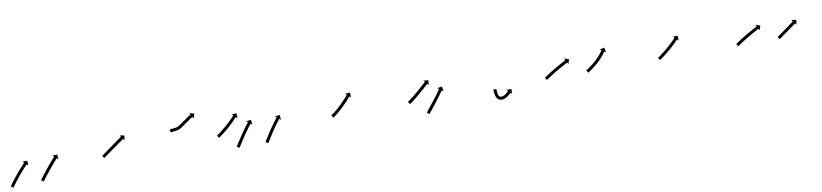

<svg xmlns="http://www.w3.org/2000/svg" viewBox="-25 -767 5451 1274"><g transform="rotate(-10 2700.5 -130.0)"><path d="M-16.4 -1.3C-16.8 -0.7 -17.1 -0.1 -17.5 0.4L-0.8 11.5C-0.5 10.9 -0.1 10.3 0.3 9.8L0.3 9.8L0.3 9.8C1.3 8.2 2.4 6.7 3.4 5.1C3.4 5.1 3.4 5.1 3.4 5.1C3.4 5.1 3.4 5.1 3.4 5.1C5.1 2.7 6.8 0.3 8.5 -2.1C8.5 -2.1 8.5 -2 8.5 -2C8.4 -2 8.4 -2 8.4 -2C10.6 -5.1 12.9 -8.2 15.1 -11.2L15.1 -11.2L15.1 -11.2C17.8 -14.8 20.4 -18.4 23.1 -22L23.1 -22L23.1 -21.9C26.1 -25.9 29.2 -29.9 32.3 -33.8L32.2 -33.8L32.2 -33.8C35.5 -38 38.8 -42.2 42.2 -46.4L42.2 -46.4L42.2 -46.4C45.6 -50.7 49.1 -54.9 52.6 -59.2L52.6 -59.2L52.6 -59.2C56.1 -63.4 59.7 -67.7 63.2 -71.9L63.2 -71.8L63.2 -71.8C66.7 -75.9 70.2 -80 73.7 -84L73.7 -84L73.6 -84C76.9 -87.7 80.3 -91.5 83.6 -95.2L83.6 -95.2L83.6 -95.2C86.6 -98.5 89.6 -101.8 92.6 -105.1L92.6 -105.1L92.6 -105.1C95.2 -107.9 97.7 -110.6 100.3 -113.4L100.3 -113.4L100.3 -113.4C102.3 -115.5 104.3 -117.6 106.3 -119.7L106.3 -119.7L106.3 -119.7C107.6 -121.1 108.9 -122.4 110.2 -123.8L110.2 -123.8L110.2 -123.8C110.7 -124.3 111.2 -124.7 111.6 -125.2L121.1 -116L120.6 -148.8L87.8 -148.3L97.3 -139.2C96.8 -138.7 96.3 -138.2 95.9 -137.7L95.9 -137.7L95.9 -137.7C94.5 -136.3 93.2 -135 91.9 -133.6L91.9 -133.6L91.9 -133.6C89.8 -131.4 87.8 -129.3 85.8 -127.1L85.7 -127.1L85.7 -127.1C83.1 -124.3 80.5 -121.5 77.9 -118.7L77.9 -118.6L77.9 -118.6C74.8 -115.3 71.7 -111.9 68.7 -108.6L68.7 -108.5L68.7 -108.5C65.3 -104.7 62 -101 58.6 -97.1L58.6 -97.1L58.6 -97.1C55 -93 51.5 -88.9 48 -84.8L48 -84.8L48 -84.8C44.4 -80.5 40.8 -76.2 37.2 -71.9L37.2 -71.9L37.2 -71.9C33.6 -67.6 30.1 -63.3 26.6 -58.9L26.6 -58.9L26.6 -58.9C23.2 -54.6 19.8 -50.4 16.5 -46.1L16.5 -46.1L16.5 -46.1C13.4 -42.1 10.3 -38.1 7.2 -34.1L7.2 -34L7.2 -34C4.4 -30.4 1.7 -26.7 -1 -23.1L-1 -23.1L-1 -23C-3.3 -19.9 -5.6 -16.8 -7.8 -13.7C-7.8 -13.7 -7.8 -13.6 -7.8 -13.6C-7.8 -13.6 -7.9 -13.6 -7.9 -13.6C-9.6 -11.2 -11.3 -8.7 -13 -6.2C-13 -6.2 -13 -6.2 -13 -6.2C-13 -6.2 -13.1 -6.2 -13.1 -6.2C-14.2 -4.6 -15.3 -3 -16.4 -1.3L-16.4 -1.3ZM188.4 -7.2C188 -6.7 187.6 -6.1 187.2 -5.6L203.2 6.4C203.6 5.9 204 5.3 204.4 4.8C205.5 3.3 206.6 1.8 207.8 0.3C209.5 -2 211.3 -4.3 213 -6.7L213 -6.7L213 -6.6C215.3 -9.7 217.6 -12.7 219.9 -15.7L219.9 -15.7L219.9 -15.7C222.6 -19.2 225.3 -22.8 228.1 -26.3L228.1 -26.3L228 -26.3C231.1 -30.2 234.2 -34.2 237.2 -38.1L237.2 -38.1L237.2 -38.1C240.5 -42.3 243.8 -46.5 247.2 -50.7L247.2 -50.7L247.1 -50.6C250.6 -55 254 -59.3 257.5 -63.6L257.5 -63.5L257.5 -63.5C260.9 -67.8 264.4 -72.1 267.9 -76.4L267.9 -76.3L267.9 -76.3C271.3 -80.4 274.7 -84.6 278.2 -88.7L278.1 -88.6L278.1 -88.6C281.4 -92.5 284.6 -96.3 287.8 -100.1L287.8 -100.1L287.8 -100C290.7 -103.4 293.6 -106.8 296.6 -110.2L296.6 -110.2L296.6 -110.2C299.1 -113 301.6 -115.9 304.1 -118.7L304.1 -118.7L304 -118.7C306 -120.9 307.9 -123.1 309.9 -125.2L309.9 -125.2L309.9 -125.2C311.1 -126.6 312.4 -128 313.6 -129.4L313.6 -129.4L313.6 -129.4C314.1 -129.9 314.5 -130.4 315 -130.9L324.7 -122L323.2 -154.8L290.4 -153.2L300.2 -144.3C299.7 -143.8 299.3 -143.3 298.8 -142.8L298.8 -142.8L298.8 -142.8C297.5 -141.4 296.3 -140 295 -138.6L295 -138.6L295 -138.6C293 -136.4 291.1 -134.2 289.1 -132L289.1 -132L289.1 -132C286.5 -129.1 284 -126.2 281.5 -123.4L281.5 -123.3L281.5 -123.3C278.5 -119.9 275.6 -116.5 272.6 -113.1L272.6 -113.1L272.6 -113C269.3 -109.2 266.1 -105.4 262.8 -101.5L262.8 -101.5L262.8 -101.5C259.4 -97.4 255.9 -93.2 252.5 -89.1L252.5 -89.1L252.5 -89C248.9 -84.7 245.4 -80.4 241.9 -76.1L241.9 -76.1L241.9 -76.1C238.4 -71.8 235 -67.5 231.5 -63.1L231.5 -63.1L231.5 -63.1C228.1 -58.9 224.8 -54.7 221.5 -50.4L221.5 -50.4L221.5 -50.4C218.4 -46.5 215.3 -42.5 212.2 -38.5L212.2 -38.5L212.2 -38.5C209.5 -35 206.7 -31.4 204 -27.8L204 -27.8L204 -27.8C201.7 -24.8 199.4 -21.8 197.1 -18.7L197.1 -18.7L197.1 -18.7C195.3 -16.4 193.6 -14.1 191.8 -11.7C190.7 -10.2 189.5 -8.7 188.4 -7.2Z M616.6 -95.4C616.1 -95 615.6 -94.6 615 -94.3L626.4 -77.8C627 -78.2 627.5 -78.6 628 -78.9L628.1 -79L628.1 -79C629.6 -80 631.1 -81.1 632.6 -82.2L632.6 -82.2L632.7 -82.2C635 -83.9 637.4 -85.5 639.7 -87.2L639.8 -87.2L639.8 -87.2C642.8 -89.4 645.9 -91.6 649 -93.8C652.6 -96.5 656.2 -99.1 659.8 -101.7C663.8 -104.6 667.9 -107.5 671.9 -110.4C676.2 -113.6 680.6 -116.7 684.9 -119.8C689.3 -123 693.8 -126.3 698.3 -129.5C702.7 -132.7 707.2 -135.9 711.7 -139.1C716 -142.2 720.3 -145.3 724.7 -148.4C728.7 -151.3 732.8 -154.2 736.9 -157.1C740.5 -159.7 744.2 -162.2 747.8 -164.8C750.9 -167 754 -169.2 757.1 -171.3C759.5 -173 761.8 -174.7 764.2 -176.3C765.8 -177.4 767.3 -178.5 768.8 -179.5C769.4 -179.9 769.9 -180.3 770.5 -180.7L778 -169.9L783.8 -202.1L751.6 -207.9L759.1 -197.1C758.5 -196.7 758 -196.4 757.4 -196C755.9 -194.9 754.3 -193.8 752.8 -192.7C750.4 -191.1 748 -189.4 745.6 -187.7C742.5 -185.5 739.4 -183.4 736.3 -181.2C732.6 -178.6 729 -176 725.3 -173.4C721.2 -170.5 717.1 -167.6 713.1 -164.7C708.7 -161.6 704.4 -158.5 700 -155.4C695.5 -152.1 691.1 -148.9 686.6 -145.7C682.1 -142.5 677.6 -139.3 673.2 -136C668.8 -132.9 664.5 -129.8 660.2 -126.6C656.2 -123.7 652.1 -120.8 648.1 -117.9C644.5 -115.3 640.9 -112.7 637.3 -110.1C634.2 -107.9 631.2 -105.7 628.1 -103.5L628.1 -103.5L628.1 -103.5C625.8 -101.8 623.4 -100.2 621.1 -98.5L621.1 -98.5L621.1 -98.5C619.6 -97.5 618.1 -96.4 616.6 -95.4L616.6 -95.4Z M1091.7 -172C1094.2 -170.8 1094.9 -168.7 1096.2 -166.3L1113.8 -175.7C1110.5 -182 1107.2 -186.7 1100.5 -190C1095.9 -192.2 1092.2 -187.5 1091 -182.2C1089.7 -176.9 1090.9 -171 1096.1 -171C1097.7 -171 1099.3 -171 1101 -171C1101 -171 1101 -171 1101 -171C1101.1 -171 1101.1 -171 1101.1 -171C1103.9 -171.1 1106.8 -171.2 1109.6 -171.4C1109.6 -171.4 1109.7 -171.4 1109.7 -171.4C1109.7 -171.4 1109.8 -171.4 1109.8 -171.4C1113.5 -171.6 1117.2 -172 1120.8 -172.4C1120.8 -172.4 1120.9 -172.4 1120.9 -172.4C1121 -172.4 1121 -172.4 1121 -172.4C1125.3 -172.9 1129.6 -173.6 1133.9 -174.4C1133.9 -174.4 1134 -174.4 1134.1 -174.5C1134.2 -174.5 1134.3 -174.5 1134.3 -174.5C1138.9 -175.6 1143.4 -176.8 1147.9 -178.4C1147.9 -178.4 1148.1 -178.5 1148.3 -178.5C1148.5 -178.6 1148.7 -178.7 1148.7 -178.7C1153.3 -180.7 1157.8 -183.2 1162.1 -185.8C1162.1 -185.8 1162.2 -185.8 1162.2 -185.9C1162.3 -185.9 1162.4 -185.9 1162.4 -185.9C1166.9 -188.8 1171.5 -191.8 1176 -194.9C1176 -194.9 1176 -194.9 1176 -194.9C1176 -194.9 1176 -194.9 1176 -194.9C1180.5 -198 1185 -201.2 1189.5 -204.4C1193.8 -207.5 1198.2 -210.5 1202.6 -213.6C1202.6 -213.6 1202.6 -213.6 1202.6 -213.6C1202.6 -213.6 1202.6 -213.6 1202.6 -213.6C1206.7 -216.4 1210.9 -219.2 1215 -222C1215 -222 1215 -222 1215 -221.9C1215 -221.9 1215 -221.9 1215 -221.9C1218.8 -224.4 1222.3 -227.2 1225.9 -229.9C1225.9 -229.9 1225.8 -229.8 1225.8 -229.8C1225.7 -229.7 1225.7 -229.7 1225.7 -229.7C1228.8 -232 1232 -234.1 1235.3 -236.2C1235.3 -236.2 1235.2 -236.2 1235.2 -236.2C1235.2 -236.2 1235.1 -236.1 1235.1 -236.1C1237.7 -237.7 1240.2 -239.2 1242.8 -240.7C1242.8 -240.7 1242.8 -240.7 1242.8 -240.7C1242.7 -240.6 1242.7 -240.6 1242.7 -240.6C1244.4 -241.5 1246.1 -242.5 1247.8 -243.3C1247.8 -243.3 1247.8 -243.3 1247.8 -243.3C1247.7 -243.3 1247.7 -243.3 1247.7 -243.3C1248.3 -243.6 1249 -243.9 1249.6 -244.2L1255.4 -232.4L1265.9 -263.5L1234.9 -274L1240.7 -262.1C1240.1 -261.8 1239.4 -261.5 1238.8 -261.2C1238.8 -261.2 1238.7 -261.2 1238.7 -261.1C1238.7 -261.1 1238.7 -261.1 1238.7 -261.1C1236.8 -260.2 1235 -259.2 1233.1 -258.2C1233.1 -258.2 1233.1 -258.2 1233.1 -258.1C1233 -258.1 1233 -258.1 1233 -258.1C1230.2 -256.5 1227.4 -254.9 1224.6 -253.2C1224.6 -253.2 1224.6 -253.1 1224.6 -253.1C1224.5 -253.1 1224.5 -253.1 1224.5 -253.1C1220.9 -250.8 1217.5 -248.4 1214.1 -246C1214.1 -246 1214 -246 1214 -245.9C1213.9 -245.9 1213.9 -245.8 1213.9 -245.8C1210.6 -243.4 1207.5 -240.9 1204.1 -238.7C1204.1 -238.7 1204 -238.7 1204 -238.7C1204 -238.6 1204 -238.6 1204 -238.6C1199.7 -235.8 1195.5 -232.9 1191.3 -230C1191.3 -230 1191.2 -230 1191.2 -230C1191.2 -230 1191.2 -230 1191.2 -230C1186.8 -226.9 1182.3 -223.8 1177.9 -220.7C1173.5 -217.6 1169.1 -214.4 1164.6 -211.3C1164.6 -211.3 1164.6 -211.3 1164.6 -211.4C1164.7 -211.4 1164.7 -211.4 1164.7 -211.4C1160.4 -208.5 1156.1 -205.6 1151.7 -202.9C1151.7 -202.9 1151.8 -202.9 1151.8 -202.9C1151.9 -203 1151.9 -203 1151.9 -203C1148.3 -200.8 1144.5 -198.7 1140.6 -197C1140.6 -197 1140.8 -197.1 1141 -197.1C1141.2 -197.2 1141.4 -197.3 1141.4 -197.3C1137.6 -196 1133.7 -194.9 1129.8 -194C1129.8 -194 1129.9 -194 1130 -194C1130.1 -194.1 1130.2 -194.1 1130.2 -194.1C1126.3 -193.4 1122.4 -192.7 1118.5 -192.2C1118.5 -192.2 1118.6 -192.2 1118.6 -192.2C1118.7 -192.2 1118.7 -192.3 1118.7 -192.3C1115.3 -191.9 1111.9 -191.6 1108.4 -191.3C1108.4 -191.3 1108.5 -191.4 1108.5 -191.4C1108.5 -191.4 1108.6 -191.4 1108.6 -191.4C1105.9 -191.2 1103.2 -191.1 1100.5 -191C1100.5 -191 1100.6 -191 1100.6 -191C1100.6 -191 1100.6 -191 1100.6 -191C1099.1 -191 1097.6 -191 1096.1 -191C1091 -191 1087.5 -187.4 1086.6 -183.2C1085.6 -179 1087.1 -174.3 1091.7 -172Z M1390.6 -95.3C1390.1 -95 1389.5 -94.6 1389 -94.2L1400.4 -77.8C1401 -78.2 1401.5 -78.6 1402.1 -79L1402.1 -79L1402.1 -79C1403.6 -80 1405.1 -81.1 1406.6 -82.2L1406.6 -82.2L1406.7 -82.2C1409 -83.9 1411.4 -85.6 1413.7 -87.3L1413.7 -87.3L1413.7 -87.3C1416.8 -89.5 1419.8 -91.7 1422.8 -94C1422.8 -94 1422.8 -94 1422.8 -94C1422.8 -94 1422.9 -94 1422.9 -94C1426.4 -96.7 1429.9 -99.3 1433.5 -102.1C1433.5 -102.1 1433.5 -102.1 1433.5 -102.1C1433.5 -102.1 1433.5 -102.1 1433.5 -102.1C1437.4 -105.1 1441.3 -108.2 1445.2 -111.3C1445.2 -111.3 1445.2 -111.3 1445.2 -111.3C1445.2 -111.3 1445.2 -111.3 1445.2 -111.3C1449.4 -114.7 1453.4 -118 1457.5 -121.4C1457.5 -121.4 1457.5 -121.4 1457.5 -121.5C1457.6 -121.5 1457.6 -121.5 1457.6 -121.5C1461.7 -125 1465.9 -128.6 1470 -132.2C1470 -132.2 1470 -132.2 1470.1 -132.2C1470.1 -132.2 1470.1 -132.2 1470.1 -132.2C1474.2 -135.8 1478.3 -139.5 1482.3 -143.2C1482.3 -143.2 1482.3 -143.2 1482.3 -143.2C1482.3 -143.2 1482.4 -143.2 1482.4 -143.2C1486.2 -146.8 1490.1 -150.4 1494 -154.1C1494 -154.1 1494 -154.1 1494 -154.1C1494 -154.1 1494 -154.1 1494 -154.1C1497.6 -157.6 1501.1 -161 1504.7 -164.5C1504.7 -164.5 1504.7 -164.5 1504.7 -164.5C1504.7 -164.5 1504.7 -164.6 1504.7 -164.6C1507.8 -167.7 1511 -170.9 1514.1 -174L1514.1 -174L1514.1 -174.1C1516.7 -176.7 1519.3 -179.5 1521.9 -182.2L1522 -182.2L1522 -182.2C1524 -184.3 1526 -186.4 1527.9 -188.5L1527.9 -188.5L1528 -188.5C1529.2 -189.9 1530.5 -191.2 1531.8 -192.6C1532.2 -193.1 1532.7 -193.6 1533.1 -194.1L1542.8 -185.1L1541.6 -217.8L1508.9 -216.7L1518.5 -207.7C1518.1 -207.2 1517.6 -206.7 1517.2 -206.2C1515.9 -204.9 1514.6 -203.5 1513.4 -202.2L1513.4 -202.2L1513.4 -202.2C1511.4 -200.1 1509.4 -198.1 1507.5 -196L1507.5 -196L1507.5 -196C1504.9 -193.3 1502.4 -190.7 1499.8 -188L1499.8 -188L1499.8 -188C1496.7 -184.9 1493.7 -181.8 1490.6 -178.7C1490.6 -178.7 1490.6 -178.7 1490.6 -178.7C1490.6 -178.7 1490.6 -178.8 1490.6 -178.8C1487.1 -175.3 1483.6 -171.9 1480.1 -168.6C1480.1 -168.6 1480.1 -168.6 1480.2 -168.6C1480.2 -168.6 1480.2 -168.6 1480.2 -168.6C1476.4 -165 1472.6 -161.5 1468.8 -157.9C1468.8 -157.9 1468.8 -157.9 1468.8 -157.9C1468.8 -158 1468.8 -158 1468.8 -158C1464.9 -154.4 1460.9 -150.8 1456.8 -147.2C1456.8 -147.2 1456.8 -147.2 1456.9 -147.2C1456.9 -147.2 1456.9 -147.3 1456.9 -147.3C1452.8 -143.7 1448.8 -140.2 1444.7 -136.8C1444.7 -136.8 1444.7 -136.8 1444.7 -136.8C1444.7 -136.8 1444.7 -136.8 1444.7 -136.8C1440.7 -133.5 1436.7 -130.2 1432.6 -126.9C1432.6 -126.9 1432.7 -126.9 1432.7 -126.9C1432.7 -126.9 1432.7 -126.9 1432.7 -126.9C1428.9 -123.9 1425.1 -120.9 1421.2 -117.9C1421.2 -117.9 1421.2 -117.9 1421.2 -117.9C1421.3 -117.9 1421.3 -117.9 1421.3 -117.9C1417.8 -115.3 1414.3 -112.6 1410.8 -110C1410.8 -110 1410.9 -110 1410.9 -110C1410.9 -110 1410.9 -110 1410.9 -110C1407.9 -107.8 1404.9 -105.6 1402 -103.4L1402 -103.5L1402 -103.5C1399.7 -101.8 1397.4 -100.1 1395.1 -98.5L1395.1 -98.5L1395.1 -98.5C1393.6 -97.4 1392.1 -96.4 1390.6 -95.3L1390.6 -95.3ZM1505.9 -1.6C1505.5 -1 1505.1 -0.5 1504.8 0L1521.2 11.4C1521.6 10.9 1521.9 10.3 1522.3 9.8L1522.3 9.8L1522.3 9.8C1523.4 8.3 1524.4 6.7 1525.5 5.2L1525.5 5.2L1525.5 5.2C1527.1 2.7 1528.7 0.3 1530.3 -2.1L1530.3 -2.1L1530.3 -2.1C1532.4 -5.2 1534.4 -8.4 1536.5 -11.5L1536.5 -11.6L1536.5 -11.6C1538.9 -15.3 1541.4 -19 1543.8 -22.8C1546.5 -27 1549.2 -31.1 1552 -35.3L1552 -35.3L1552 -35.3C1554.9 -39.8 1557.8 -44.2 1560.8 -48.7L1560.7 -48.7L1560.7 -48.7C1563.8 -53.3 1566.8 -57.9 1569.9 -62.4L1569.9 -62.4L1569.9 -62.4C1573 -67 1576.1 -71.5 1579.2 -76.1L1579.2 -76.1L1579.2 -76C1582.3 -80.4 1585.3 -84.8 1588.4 -89.2L1588.4 -89.2L1588.4 -89.1C1591.3 -93.2 1594.3 -97.3 1597.2 -101.3L1597.2 -101.3L1597.2 -101.3C1599.8 -104.9 1602.5 -108.5 1605.2 -112.1L1605.2 -112L1605.2 -112C1607.5 -115.1 1609.8 -118.1 1612.1 -121.1L1612.1 -121L1612.1 -121C1613.9 -123.3 1615.7 -125.6 1617.5 -127.9L1617.5 -127.9L1617.5 -127.9C1618.7 -129.4 1619.8 -130.9 1621 -132.3L1621 -132.3L1621 -132.3C1621.4 -132.8 1621.8 -133.3 1622.3 -133.9L1632.5 -125.6L1629.1 -158.2L1596.5 -154.7L1606.7 -146.5C1606.3 -145.9 1605.9 -145.4 1605.4 -144.9L1605.4 -144.9L1605.4 -144.9C1604.2 -143.4 1603 -141.9 1601.8 -140.4L1601.8 -140.4L1601.8 -140.3C1600 -138 1598.1 -135.7 1596.3 -133.3L1596.3 -133.3L1596.3 -133.3C1593.9 -130.3 1591.6 -127.2 1589.3 -124.1L1589.2 -124.1L1589.2 -124.1C1586.5 -120.5 1583.8 -116.8 1581.1 -113.1L1581.1 -113.1L1581 -113.1C1578.1 -109 1575.1 -104.9 1572.1 -100.8L1572.1 -100.8L1572.1 -100.7C1569 -96.3 1565.9 -91.9 1562.8 -87.5L1562.8 -87.4L1562.8 -87.4C1559.6 -82.8 1556.5 -78.2 1553.4 -73.6L1553.3 -73.6L1553.3 -73.6C1550.2 -69 1547.1 -64.4 1544.1 -59.7L1544.1 -59.7L1544.1 -59.7C1541.1 -55.2 1538.2 -50.7 1535.2 -46.3L1535.2 -46.3L1535.2 -46.2C1532.5 -42.1 1529.8 -37.9 1527 -33.7C1524.6 -29.9 1522.2 -26.2 1519.7 -22.5L1519.8 -22.5L1519.8 -22.5C1517.7 -19.3 1515.7 -16.2 1513.6 -13.1L1513.6 -13.1L1513.6 -13.1C1512.1 -10.7 1510.5 -8.4 1508.9 -6L1508.9 -6L1508.9 -6C1507.9 -4.5 1506.9 -3 1505.8 -1.5L1505.8 -1.6ZM1699.6 2.1C1699.3 2.6 1698.9 3.2 1698.6 3.8L1715.8 14C1716.1 13.5 1716.5 12.9 1716.8 12.3C1717.8 10.7 1718.7 9.1 1719.7 7.5L1719.7 7.5L1719.7 7.5C1721.2 5 1722.7 2.5 1724.2 0L1724.2 0L1724.2 0C1726.2 -3.2 1728.1 -6.4 1730.1 -9.6L1730.1 -9.6L1730.1 -9.6C1732.5 -13.4 1734.8 -17.2 1737.2 -21L1737.2 -21L1737.2 -21C1739.8 -25.2 1742.5 -29.5 1745.2 -33.7L1745.2 -33.7L1745.2 -33.7C1748.1 -38.2 1751 -42.6 1753.9 -47.1L1753.9 -47.1L1753.9 -47.1C1756.9 -51.7 1759.9 -56.3 1763 -60.9L1763 -60.9L1763 -60.9C1766.1 -65.4 1769.2 -70 1772.3 -74.5L1772.3 -74.5L1772.3 -74.5C1775.3 -78.9 1778.4 -83.3 1781.5 -87.6L1781.5 -87.6L1781.5 -87.6C1784.4 -91.7 1787.3 -95.7 1790.3 -99.8L1790.2 -99.8L1790.2 -99.7C1792.9 -103.4 1795.6 -107 1798.3 -110.5L1798.2 -110.5L1798.2 -110.5C1800.5 -113.5 1802.8 -116.5 1805.1 -119.5L1805.1 -119.5L1805.1 -119.5C1806.9 -121.8 1808.7 -124.1 1810.5 -126.4L1810.5 -126.4L1810.5 -126.4C1811.7 -127.9 1812.8 -129.4 1814 -130.8L1814 -130.8L1814 -130.8C1814.4 -131.3 1814.8 -131.9 1815.3 -132.4L1825.5 -124.1L1822 -156.7L1789.4 -153.2L1799.7 -144.9C1799.3 -144.4 1798.8 -143.9 1798.4 -143.3L1798.4 -143.3L1798.4 -143.3C1797.2 -141.8 1796 -140.3 1794.8 -138.8L1794.8 -138.8L1794.8 -138.8C1793 -136.5 1791.1 -134.1 1789.3 -131.8L1789.3 -131.8L1789.3 -131.8C1786.9 -128.7 1784.6 -125.7 1782.3 -122.6L1782.3 -122.6L1782.3 -122.5C1779.5 -118.9 1776.8 -115.3 1774.1 -111.6L1774.1 -111.6L1774.1 -111.6C1771.1 -107.5 1768.2 -103.4 1765.2 -99.2L1765.2 -99.2L1765.2 -99.2C1762.1 -94.8 1758.9 -90.4 1755.9 -85.9L1755.8 -85.9L1755.8 -85.9C1752.7 -81.3 1749.5 -76.7 1746.4 -72L1746.4 -72L1746.4 -72C1743.3 -67.4 1740.2 -62.7 1737.2 -58.1L1737.1 -58.1L1737.1 -58C1734.2 -53.5 1731.3 -49 1728.3 -44.5L1728.3 -44.4L1728.3 -44.4C1725.6 -40.2 1722.9 -35.9 1720.2 -31.7L1720.2 -31.6L1720.2 -31.6C1717.8 -27.8 1715.5 -24 1713.1 -20.1L1713.1 -20.1L1713.1 -20.1C1711.1 -16.9 1709.1 -13.6 1707.1 -10.4L1707.1 -10.4L1707.1 -10.4C1705.6 -7.8 1704.1 -5.3 1702.5 -2.8L1702.5 -2.8L1702.5 -2.8C1701.6 -1.2 1700.6 0.4 1699.6 2.1Z M2160.6 -95.3C2160 -95 2159.5 -94.6 2159 -94.2L2170.4 -77.8C2171 -78.2 2171.5 -78.6 2172 -79L2172.1 -79L2172.1 -79C2173.6 -80 2175.1 -81.1 2176.6 -82.2L2176.6 -82.2L2176.6 -82.2C2179 -83.9 2181.3 -85.6 2183.6 -87.3C2183.6 -87.3 2183.7 -87.3 2183.7 -87.3C2183.7 -87.4 2183.7 -87.4 2183.7 -87.4C2186.7 -89.6 2189.7 -91.9 2192.6 -94.1C2192.6 -94.1 2192.7 -94.2 2192.7 -94.2C2192.7 -94.2 2192.7 -94.2 2192.7 -94.2C2196.2 -96.9 2199.7 -99.7 2203.1 -102.4C2203.1 -102.4 2203.1 -102.5 2203.2 -102.5C2203.2 -102.5 2203.2 -102.5 2203.2 -102.5C2207 -105.6 2210.8 -108.8 2214.6 -112C2214.6 -112 2214.6 -112 2214.6 -112C2214.6 -112 2214.7 -112.1 2214.7 -112.1C2218.7 -115.5 2222.6 -119 2226.6 -122.5C2226.6 -122.5 2226.6 -122.6 2226.6 -122.6C2226.6 -122.6 2226.6 -122.6 2226.6 -122.6C2230.7 -126.3 2234.7 -130 2238.6 -133.8C2238.6 -133.8 2238.7 -133.8 2238.7 -133.8C2238.7 -133.8 2238.7 -133.8 2238.7 -133.8C2242.6 -137.6 2246.5 -141.4 2250.4 -145.3C2250.4 -145.3 2250.4 -145.3 2250.4 -145.3C2250.5 -145.3 2250.5 -145.4 2250.5 -145.4C2254.2 -149.1 2257.9 -152.9 2261.5 -156.8C2261.5 -156.8 2261.6 -156.8 2261.6 -156.8C2261.6 -156.8 2261.6 -156.8 2261.6 -156.8C2265 -160.4 2268.4 -164 2271.7 -167.7L2271.8 -167.7L2271.8 -167.7C2274.8 -171 2277.8 -174.3 2280.7 -177.6L2280.7 -177.6L2280.8 -177.6C2283.3 -180.4 2285.8 -183.2 2288.3 -186.1L2288.3 -186.1L2288.3 -186.1C2290.2 -188.3 2292.1 -190.4 2294 -192.6C2295.3 -194 2296.5 -195.4 2297.7 -196.8C2298.2 -197.3 2298.6 -197.8 2299 -198.3L2308.9 -189.6L2306.8 -222.4L2274.1 -220.2L2284 -211.5C2283.6 -211 2283.1 -210.5 2282.7 -210C2281.5 -208.6 2280.2 -207.2 2279 -205.8C2277.1 -203.6 2275.2 -201.5 2273.3 -199.3L2273.3 -199.3L2273.3 -199.3C2270.8 -196.5 2268.3 -193.7 2265.8 -190.9L2265.8 -191L2265.9 -191C2262.9 -187.7 2260 -184.4 2257 -181.2L2257 -181.2L2257 -181.2C2253.7 -177.7 2250.4 -174.1 2247.1 -170.5C2247.1 -170.5 2247.1 -170.6 2247.1 -170.6C2247.1 -170.6 2247.1 -170.6 2247.1 -170.6C2243.5 -166.8 2239.9 -163.1 2236.2 -159.4C2236.2 -159.4 2236.2 -159.4 2236.3 -159.4C2236.3 -159.5 2236.3 -159.5 2236.3 -159.5C2232.5 -155.7 2228.7 -151.9 2224.8 -148.2C2224.8 -148.2 2224.8 -148.2 2224.9 -148.3C2224.9 -148.3 2224.9 -148.3 2224.9 -148.3C2221 -144.6 2217.1 -141 2213.1 -137.4C2213.1 -137.4 2213.2 -137.4 2213.2 -137.4C2213.2 -137.4 2213.2 -137.4 2213.2 -137.4C2209.4 -134 2205.5 -130.6 2201.6 -127.2C2201.6 -127.2 2201.6 -127.2 2201.6 -127.2C2201.6 -127.2 2201.6 -127.2 2201.6 -127.2C2198 -124.1 2194.3 -121 2190.5 -118C2190.5 -118 2190.5 -118 2190.6 -118C2190.6 -118 2190.6 -118 2190.6 -118C2187.2 -115.3 2183.8 -112.6 2180.4 -110C2180.4 -110 2180.4 -110 2180.4 -110C2180.5 -110 2180.5 -110 2180.5 -110C2177.6 -107.8 2174.7 -105.6 2171.7 -103.4C2171.7 -103.4 2171.7 -103.4 2171.8 -103.4C2171.8 -103.4 2171.8 -103.4 2171.8 -103.4C2169.5 -101.8 2167.2 -100.1 2164.9 -98.4L2165 -98.5L2165 -98.5C2163.5 -97.4 2162 -96.4 2160.5 -95.3L2160.6 -95.3Z M2676.6 -95.4C2676.1 -95 2675.6 -94.6 2675 -94.3L2686.4 -77.8C2687 -78.2 2687.5 -78.6 2688.1 -78.9L2688.1 -79L2688.1 -79C2689.6 -80 2691.1 -81.1 2692.6 -82.2L2692.6 -82.2L2692.7 -82.2C2695 -83.9 2697.4 -85.6 2699.7 -87.3L2699.7 -87.3L2699.7 -87.3C2702.8 -89.5 2705.8 -91.8 2708.8 -94C2708.8 -94 2708.8 -94 2708.8 -94C2708.8 -94 2708.8 -94 2708.8 -94C2712.4 -96.7 2715.9 -99.4 2719.4 -102.1C2719.4 -102.1 2719.4 -102.2 2719.4 -102.2C2719.4 -102.2 2719.4 -102.2 2719.4 -102.2C2723.3 -105.2 2727.2 -108.3 2731.1 -111.4L2731.1 -111.4L2731.1 -111.5C2735.3 -114.8 2739.4 -118.2 2743.5 -121.5L2743.5 -121.6L2743.5 -121.6C2747.7 -125.1 2751.9 -128.6 2756.1 -132.2L2756.1 -132.2L2756.1 -132.2C2760.3 -135.7 2764.5 -139.3 2768.6 -142.9L2768.6 -142.9L2768.6 -142.9C2772.6 -146.4 2776.7 -149.9 2780.7 -153.4L2780.7 -153.4L2780.7 -153.4C2784.4 -156.7 2788.1 -160 2791.9 -163.3C2795.2 -166.3 2798.5 -169.3 2801.9 -172.2C2804.7 -174.7 2807.5 -177.2 2810.3 -179.8C2812.5 -181.7 2814.7 -183.6 2816.9 -185.6C2818.3 -186.8 2819.7 -188 2821.1 -189.3C2821.6 -189.7 2822.1 -190.2 2822.6 -190.6L2831.3 -180.7L2833.3 -213.4L2800.6 -215.5L2809.3 -205.6C2808.8 -205.1 2808.3 -204.7 2807.8 -204.3C2806.4 -203 2805 -201.8 2803.6 -200.5C2801.4 -198.6 2799.2 -196.6 2797 -194.7C2794.2 -192.2 2791.4 -189.7 2788.6 -187.2C2785.2 -184.2 2781.9 -181.2 2778.6 -178.3C2774.9 -175 2771.2 -171.7 2767.4 -168.4L2767.5 -168.4L2767.5 -168.5C2763.5 -165 2759.5 -161.5 2755.5 -158L2755.5 -158L2755.5 -158C2751.4 -154.5 2747.3 -150.9 2743.1 -147.4L2743.2 -147.4L2743.2 -147.4C2739 -143.9 2734.9 -140.4 2730.7 -136.9L2730.7 -136.9L2730.7 -137C2726.7 -133.6 2722.6 -130.3 2718.6 -127L2718.6 -127L2718.6 -127C2714.8 -124 2710.9 -120.9 2707.1 -117.9C2707.1 -117.9 2707.1 -117.9 2707.1 -117.9C2707.1 -117.9 2707.1 -117.9 2707.1 -117.9C2703.7 -115.3 2700.2 -112.6 2696.7 -110C2696.7 -110 2696.7 -110 2696.8 -110C2696.8 -110 2696.8 -110 2696.8 -110C2693.8 -107.8 2690.9 -105.6 2687.9 -103.4L2687.9 -103.4L2687.9 -103.4C2685.7 -101.8 2683.4 -100.1 2681 -98.5L2681.1 -98.5L2681.1 -98.5C2679.6 -97.4 2678.1 -96.4 2676.6 -95.4L2676.6 -95.4ZM2787.9 -4.7C2787.5 -4.2 2787.1 -3.7 2786.6 -3.2L2802.2 9.4C2802.6 8.9 2803.1 8.3 2803.5 7.8C2804.6 6.4 2805.8 4.9 2807 3.4C2808.8 1.2 2810.6 -1.1 2812.4 -3.4C2814.8 -6.3 2817.1 -9.3 2819.5 -12.2C2822.3 -15.7 2825 -19.2 2827.8 -22.7C2830.9 -26.6 2834 -30.5 2837.1 -34.4L2837.1 -34.4L2837.1 -34.5C2840.4 -38.6 2843.7 -42.8 2846.9 -47L2846.9 -47L2846.9 -47C2850.3 -51.4 2853.7 -55.7 2857.1 -60L2857.1 -60.1L2857.1 -60.1C2860.4 -64.4 2863.8 -68.8 2867.1 -73.1L2867.1 -73.1L2867.2 -73.1C2870.4 -77.4 2873.6 -81.6 2876.8 -85.8L2876.8 -85.8L2876.8 -85.9C2879.8 -89.8 2882.8 -93.8 2885.7 -97.8L2885.8 -97.8L2885.8 -97.8C2888.4 -101.4 2891 -105 2893.6 -108.6C2893.6 -108.6 2893.6 -108.6 2893.6 -108.6C2893.6 -108.7 2893.6 -108.7 2893.6 -108.7C2895.8 -111.7 2898 -114.8 2900.1 -117.9L2900.1 -117.9L2900.1 -117.9C2901.8 -120.3 2903.4 -122.7 2905.1 -125.1L2905.1 -125.1L2905.1 -125.1C2906.2 -126.6 2907.3 -128.1 2908.4 -129.7L2908.4 -129.6L2908.4 -129.6C2908.8 -130.2 2909.2 -130.7 2909.6 -131.3L2920.2 -123.5L2915.2 -155.9L2882.8 -150.8L2893.4 -143.1C2893 -142.5 2892.6 -142 2892.2 -141.4L2892.2 -141.4L2892.2 -141.4C2891.1 -139.8 2889.9 -138.3 2888.8 -136.7L2888.8 -136.7L2888.8 -136.6C2887.1 -134.2 2885.3 -131.7 2883.6 -129.3L2883.6 -129.3L2883.6 -129.2C2881.5 -126.2 2879.4 -123.2 2877.3 -120.2C2877.3 -120.2 2877.3 -120.3 2877.3 -120.3C2877.4 -120.3 2877.4 -120.3 2877.4 -120.3C2874.8 -116.7 2872.2 -113.2 2869.6 -109.7L2869.7 -109.7L2869.7 -109.7C2866.7 -105.8 2863.8 -101.8 2860.8 -97.9L2860.8 -97.9L2860.9 -97.9C2857.7 -93.7 2854.5 -89.5 2851.3 -85.3L2851.3 -85.3L2851.3 -85.3C2847.9 -80.9 2844.6 -76.6 2841.3 -72.3L2841.3 -72.3L2841.3 -72.3C2837.9 -68 2834.5 -63.7 2831.2 -59.3L2831.2 -59.3L2831.2 -59.3C2827.9 -55.2 2824.6 -51 2821.4 -46.8L2821.4 -46.8L2821.4 -46.8C2818.3 -42.9 2815.2 -39 2812.1 -35.1C2809.4 -31.6 2806.6 -28.2 2803.8 -24.7C2801.5 -21.7 2799.2 -18.8 2796.8 -15.9C2795 -13.6 2793.2 -11.3 2791.4 -9.1C2790.2 -7.6 2789 -6.2 2787.9 -4.7Z M3268 -75.1C3268 -75.8 3268 -76.4 3268 -77L3248 -77C3248 -76.3 3248 -75.7 3248 -75C3248 -75 3248 -75 3248 -75C3248 -75 3248 -75 3248 -75C3248 -73.2 3248.1 -71.3 3248.1 -69.5C3248.1 -69.5 3248.1 -69.4 3248.1 -69.4C3248.1 -69.4 3248.1 -69.4 3248.1 -69.4C3248.2 -66.5 3248.3 -63.7 3248.5 -60.8C3248.5 -60.8 3248.5 -60.8 3248.5 -60.7C3248.5 -60.7 3248.5 -60.7 3248.5 -60.7C3248.8 -57 3249.2 -53.3 3249.6 -49.7C3249.6 -49.7 3249.7 -49.6 3249.7 -49.5C3249.7 -49.5 3249.7 -49.4 3249.7 -49.4C3250.3 -45.2 3251.1 -40.9 3252.1 -36.7C3252.1 -36.7 3252.1 -36.6 3252.2 -36.5C3252.2 -36.4 3252.2 -36.3 3252.2 -36.3C3253.5 -31.8 3255.1 -27.3 3256.9 -23.1C3256.9 -23.1 3257 -22.8 3257.1 -22.6C3257.2 -22.4 3257.3 -22.2 3257.3 -22.2C3259.7 -18 3262.4 -14.1 3265.7 -10.7C3265.7 -10.6 3266 -10.4 3266.3 -10.1C3266.6 -9.9 3266.9 -9.6 3266.9 -9.6C3270.7 -6.7 3275 -4.4 3279.6 -2.8C3279.6 -2.8 3279.9 -2.8 3280.2 -2.7C3280.5 -2.6 3280.9 -2.5 3280.9 -2.5C3285.8 -1.5 3290.8 -1.1 3295.8 -1C3295.8 -1 3296.1 -1 3296.4 -1C3296.7 -1.1 3297 -1.1 3297 -1.1C3301.8 -1.6 3306.6 -2.7 3311.2 -4.2C3311.2 -4.2 3311.4 -4.3 3311.5 -4.3C3311.7 -4.4 3311.9 -4.5 3311.9 -4.5C3316.3 -6.3 3320.5 -8.4 3324.6 -10.8C3324.6 -10.8 3324.7 -10.8 3324.8 -10.9C3324.9 -10.9 3325 -11 3325 -11C3328.6 -13.3 3332.2 -15.7 3335.7 -18.3C3335.7 -18.3 3335.7 -18.3 3335.8 -18.3C3335.8 -18.4 3335.9 -18.4 3335.9 -18.4C3338.8 -20.7 3341.7 -23 3344.5 -25.3C3344.5 -25.3 3344.6 -25.4 3344.6 -25.4C3344.6 -25.4 3344.6 -25.4 3344.6 -25.4C3346.8 -27.3 3348.9 -29.2 3351.1 -31.1C3351.1 -31.1 3351.1 -31.1 3351.1 -31.1C3351.1 -31.2 3351.1 -31.2 3351.1 -31.2C3352.5 -32.4 3353.8 -33.7 3355.2 -35L3355.2 -35L3355.2 -35C3355.7 -35.4 3356.1 -35.9 3356.6 -36.3L3365.7 -26.9L3366.3 -59.6L3333.5 -60.2L3342.7 -50.7C3342.2 -50.3 3341.8 -49.8 3341.3 -49.4L3341.3 -49.4L3341.3 -49.4C3340.1 -48.2 3338.8 -47 3337.5 -45.8C3337.5 -45.8 3337.5 -45.9 3337.6 -45.9C3337.6 -45.9 3337.6 -45.9 3337.6 -45.9C3335.6 -44.1 3333.6 -42.3 3331.6 -40.6C3331.6 -40.6 3331.6 -40.6 3331.6 -40.6C3331.7 -40.6 3331.7 -40.7 3331.7 -40.7C3329.1 -38.5 3326.4 -36.3 3323.7 -34.3C3323.7 -34.3 3323.8 -34.3 3323.8 -34.3C3323.9 -34.4 3323.9 -34.4 3323.9 -34.4C3320.8 -32.2 3317.6 -30 3314.3 -27.9C3314.3 -27.9 3314.4 -28 3314.5 -28C3314.6 -28.1 3314.7 -28.2 3314.7 -28.2C3311.3 -26.2 3307.8 -24.4 3304.1 -22.9C3304.1 -22.9 3304.3 -23 3304.5 -23C3304.7 -23.1 3304.9 -23.2 3304.9 -23.2C3301.6 -22.1 3298.3 -21.3 3294.9 -21C3294.9 -21 3295.2 -21 3295.5 -21C3295.8 -21 3296.1 -21 3296.1 -21C3292.3 -21.1 3288.5 -21.4 3284.8 -22.1C3284.8 -22.1 3285.1 -22 3285.4 -21.9C3285.8 -21.8 3286.1 -21.8 3286.1 -21.8C3283.6 -22.6 3281.2 -23.8 3279.1 -25.5C3279 -25.5 3279.3 -25.2 3279.6 -24.9C3279.9 -24.7 3280.2 -24.4 3280.2 -24.4C3278.1 -26.6 3276.3 -29.2 3274.8 -31.9C3274.8 -31.9 3274.9 -31.7 3275.1 -31.5C3275.2 -31.3 3275.3 -31.1 3275.3 -31.1C3273.7 -34.5 3272.5 -38.1 3271.5 -41.7C3271.5 -41.7 3271.5 -41.6 3271.5 -41.5C3271.6 -41.3 3271.6 -41.2 3271.6 -41.2C3270.7 -44.9 3270 -48.7 3269.5 -52.4C3269.5 -52.4 3269.5 -52.3 3269.5 -52.3C3269.5 -52.2 3269.5 -52.1 3269.5 -52.1C3269.1 -55.5 3268.7 -58.8 3268.5 -62.2C3268.5 -62.2 3268.5 -62.2 3268.5 -62.1C3268.5 -62.1 3268.5 -62 3268.5 -62C3268.3 -64.7 3268.2 -67.4 3268.1 -70.1C3268.1 -70.1 3268.1 -70 3268.1 -70C3268.1 -70 3268.1 -70 3268.1 -70C3268.1 -71.7 3268 -73.4 3268 -75.2C3268 -75.2 3268 -75.2 3268 -75.2C3268 -75.2 3268 -75.1 3268 -75.1Z M3599.6 -95.4C3599.1 -95 3598.5 -94.6 3598 -94.2L3609.4 -77.8C3610 -78.2 3610.5 -78.6 3611.1 -79L3611.1 -79L3611.1 -79C3612.6 -80 3614.1 -81.1 3615.7 -82.2L3615.7 -82.2L3615.7 -82.1C3618.1 -83.8 3620.5 -85.4 3622.9 -87.1L3622.9 -87.1L3622.9 -87.1C3626 -89.2 3629.2 -91.3 3632.3 -93.4L3632.3 -93.4L3632.3 -93.4C3636.1 -95.8 3639.8 -98.3 3643.6 -100.7L3643.5 -100.7L3643.5 -100.7C3647.7 -103.4 3652 -106.1 3656.2 -108.8L3656.2 -108.7L3656.2 -108.7C3660.7 -111.6 3665.2 -114.4 3669.8 -117.2L3669.8 -117.2L3669.8 -117.1C3674.5 -120 3679.2 -122.8 3684 -125.7L3684 -125.6L3683.9 -125.6C3688.7 -128.4 3693.5 -131.2 3698.2 -134L3698.2 -134L3698.2 -134C3702.9 -136.6 3707.5 -139.2 3712.2 -141.9L3712.1 -141.9L3712.1 -141.9C3716.5 -144.3 3720.9 -146.7 3725.2 -149.1L3725.2 -149.1L3725.2 -149.1C3729.1 -151.3 3733.1 -153.4 3737 -155.6L3737 -155.6L3737 -155.6C3740.3 -157.4 3743.6 -159.2 3746.9 -161C3749.5 -162.3 3752 -163.7 3754.6 -165.1C3756.3 -166 3757.9 -166.9 3759.6 -167.8C3760.1 -168.1 3760.7 -168.4 3761.3 -168.7L3767.6 -157.2L3776.9 -188.6L3745.5 -197.9L3751.8 -186.3C3751.2 -186 3750.6 -185.7 3750 -185.4C3748.4 -184.5 3746.7 -183.6 3745.1 -182.7C3742.5 -181.3 3740 -179.9 3737.4 -178.5C3734.1 -176.7 3730.8 -174.9 3727.4 -173.1L3727.4 -173.1L3727.4 -173.1C3723.5 -171 3719.5 -168.8 3715.6 -166.7L3715.6 -166.6L3715.6 -166.6C3711.2 -164.2 3706.8 -161.8 3702.4 -159.3L3702.4 -159.3L3702.3 -159.3C3697.6 -156.7 3693 -154 3688.3 -151.3L3688.3 -151.3L3688.2 -151.3C3683.4 -148.5 3678.6 -145.7 3673.8 -142.9L3673.8 -142.9L3673.8 -142.9C3669 -140 3664.2 -137.1 3659.4 -134.2L3659.4 -134.2L3659.4 -134.2C3654.8 -131.4 3650.2 -128.6 3645.6 -125.7L3645.5 -125.7L3645.5 -125.7C3641.3 -123 3637 -120.3 3632.7 -117.5L3632.7 -117.5L3632.7 -117.5C3628.9 -115 3625.1 -112.6 3621.3 -110.1L3621.3 -110.1L3621.3 -110C3618.1 -107.9 3614.9 -105.8 3611.7 -103.7L3611.7 -103.6L3611.7 -103.6C3609.2 -102 3606.8 -100.3 3604.4 -98.6L3604.4 -98.6L3604.3 -98.6C3602.8 -97.6 3601.2 -96.5 3599.7 -95.4L3599.6 -95.4Z M3878.6 -95.4C3878.1 -95 3877.6 -94.6 3877 -94.2L3888.4 -77.8C3889 -78.2 3889.5 -78.6 3890.1 -79C3891.6 -80 3893.1 -81.1 3894.7 -82.2L3894.7 -82.2L3894.7 -82.2C3897 -83.8 3899.4 -85.5 3901.8 -87.2L3901.8 -87.2L3901.8 -87.2C3904.9 -89.4 3907.9 -91.5 3911 -93.7L3911 -93.7L3911 -93.8C3914.6 -96.4 3918.2 -99 3921.8 -101.6C3921.8 -101.6 3921.8 -101.6 3921.8 -101.6C3921.8 -101.6 3921.9 -101.7 3921.9 -101.7C3925.8 -104.6 3929.8 -107.6 3933.7 -110.6C3933.7 -110.6 3933.7 -110.6 3933.7 -110.7C3933.7 -110.7 3933.8 -110.7 3933.8 -110.7C3937.9 -113.9 3942 -117.3 3946.1 -120.6C3946.1 -120.6 3946.1 -120.6 3946.2 -120.7C3946.2 -120.7 3946.2 -120.7 3946.2 -120.7C3950.4 -124.2 3954.5 -127.8 3958.6 -131.4C3958.6 -131.4 3958.6 -131.4 3958.6 -131.4C3958.6 -131.4 3958.7 -131.5 3958.7 -131.5C3962.7 -135.1 3966.6 -138.9 3970.5 -142.7C3970.5 -142.7 3970.6 -142.7 3970.6 -142.7C3970.6 -142.8 3970.6 -142.8 3970.6 -142.8C3974.3 -146.5 3978 -150.3 3981.6 -154.1C3981.6 -154.1 3981.6 -154.2 3981.6 -154.2C3981.7 -154.2 3981.7 -154.3 3981.7 -154.3C3985 -157.9 3988.3 -161.6 3991.5 -165.3C3991.5 -165.3 3991.5 -165.4 3991.5 -165.4C3991.5 -165.4 3991.5 -165.4 3991.5 -165.4C3994.4 -168.8 3997.2 -172.2 3999.9 -175.7C3999.9 -175.7 3999.9 -175.7 3999.9 -175.7C3999.9 -175.8 4000 -175.8 4000 -175.8C4002.2 -178.7 4004.5 -181.7 4006.7 -184.7C4006.7 -184.7 4006.7 -184.7 4006.8 -184.7C4006.8 -184.8 4006.8 -184.8 4006.8 -184.8C4008.5 -187.1 4010.2 -189.4 4011.8 -191.8C4011.8 -191.8 4011.8 -191.8 4011.8 -191.8C4011.8 -191.8 4011.9 -191.8 4011.9 -191.8C4012.9 -193.4 4014 -194.9 4015 -196.4L4015 -196.4L4015 -196.4C4015.4 -197 4015.8 -197.5 4016.1 -198L4027 -190.6L4020.9 -222.8L3988.7 -216.7L3999.6 -209.3C3999.3 -208.8 3998.9 -208.2 3998.5 -207.7L3998.5 -207.7L3998.5 -207.7C3997.5 -206.3 3996.5 -204.8 3995.5 -203.3C3995.5 -203.3 3995.5 -203.3 3995.5 -203.3C3995.5 -203.3 3995.5 -203.4 3995.5 -203.4C3993.9 -201.1 3992.3 -198.8 3990.6 -196.6C3990.6 -196.6 3990.6 -196.6 3990.6 -196.6C3990.7 -196.6 3990.7 -196.6 3990.7 -196.6C3988.5 -193.7 3986.3 -190.9 3984.1 -188C3984.1 -188 3984.2 -188.1 3984.2 -188.1C3984.2 -188.1 3984.2 -188.1 3984.2 -188.1C3981.6 -184.8 3978.9 -181.5 3976.2 -178.2C3976.2 -178.2 3976.2 -178.3 3976.2 -178.3C3976.2 -178.3 3976.3 -178.3 3976.3 -178.3C3973.2 -174.7 3970.1 -171.2 3966.9 -167.7C3966.9 -167.7 3966.9 -167.7 3966.9 -167.7C3967 -167.8 3967 -167.8 3967 -167.8C3963.5 -164.1 3960 -160.5 3956.5 -156.9C3956.5 -156.9 3956.5 -156.9 3956.5 -156.9C3956.5 -157 3956.6 -157 3956.6 -157C3952.8 -153.3 3949 -149.8 3945.2 -146.2C3945.2 -146.2 3945.2 -146.2 3945.2 -146.3C3945.2 -146.3 3945.3 -146.3 3945.3 -146.3C3941.3 -142.8 3937.4 -139.4 3933.3 -136C3933.3 -136 3933.4 -136 3933.4 -136C3933.4 -136 3933.4 -136.1 3933.4 -136.1C3929.5 -132.8 3925.4 -129.6 3921.4 -126.4C3921.4 -126.4 3921.4 -126.4 3921.4 -126.4C3921.5 -126.5 3921.5 -126.5 3921.5 -126.5C3917.6 -123.5 3913.8 -120.6 3909.9 -117.7C3909.9 -117.7 3909.9 -117.7 3909.9 -117.7C3909.9 -117.7 3909.9 -117.7 3909.9 -117.7C3906.4 -115.1 3902.9 -112.5 3899.3 -110L3899.3 -110L3899.4 -110C3896.3 -107.8 3893.3 -105.7 3890.3 -103.5L3890.3 -103.5L3890.3 -103.5C3887.9 -101.9 3885.6 -100.2 3883.2 -98.6L3883.2 -98.6L3883.2 -98.6C3881.7 -97.5 3880.2 -96.4 3878.6 -95.4Z M4361.7 -95.4C4361.2 -95 4360.6 -94.7 4360.1 -94.3L4371.4 -77.8C4372 -78.2 4372.5 -78.6 4373.1 -78.9L4373.1 -79L4373.1 -79C4374.6 -80 4376.1 -81.1 4377.7 -82.1L4377.7 -82.2L4377.7 -82.2C4380.1 -83.8 4382.4 -85.5 4384.8 -87.2L4384.8 -87.2L4384.8 -87.2C4387.8 -89.4 4390.9 -91.6 4393.9 -93.8L4393.9 -93.9L4394 -93.9C4397.5 -96.5 4401.1 -99.2 4404.6 -101.9C4404.6 -101.9 4404.6 -101.9 4404.6 -101.9C4404.6 -101.9 4404.7 -101.9 4404.7 -101.9C4408.6 -104.9 4412.5 -108 4416.4 -111C4416.4 -111 4416.4 -111 4416.4 -111C4416.4 -111 4416.5 -111.1 4416.5 -111.1C4420.6 -114.4 4424.7 -117.7 4428.8 -121C4428.8 -121 4428.9 -121 4428.9 -121.1C4428.9 -121.1 4428.9 -121.1 4428.9 -121.1C4433.1 -124.6 4437.3 -128.1 4441.5 -131.6C4441.5 -131.6 4441.5 -131.6 4441.5 -131.6C4441.5 -131.7 4441.5 -131.7 4441.5 -131.7C4445.7 -135.2 4449.8 -138.8 4453.9 -142.5C4453.9 -142.5 4453.9 -142.5 4453.9 -142.5C4453.9 -142.5 4454 -142.5 4454 -142.5C4457.9 -146 4461.8 -149.6 4465.7 -153.2C4465.7 -153.2 4465.8 -153.2 4465.8 -153.2C4465.8 -153.2 4465.8 -153.2 4465.8 -153.2C4469.4 -156.6 4473 -160 4476.6 -163.4C4476.6 -163.4 4476.6 -163.4 4476.6 -163.4C4476.6 -163.4 4476.7 -163.5 4476.7 -163.5C4479.9 -166.5 4483 -169.6 4486.2 -172.8L4486.2 -172.8L4486.2 -172.8C4488.9 -175.4 4491.5 -178.1 4494.2 -180.8L4494.2 -180.8L4494.2 -180.8C4496.2 -182.9 4498.2 -185 4500.2 -187L4500.3 -187.1L4500.3 -187.1C4501.6 -188.4 4502.8 -189.8 4504.1 -191.1L4504.1 -191.1L4504.1 -191.1C4504.6 -191.6 4505 -192.1 4505.5 -192.6L4515.1 -183.5L4514.1 -216.3L4481.3 -215.3L4490.9 -206.3C4490.5 -205.8 4490 -205.3 4489.6 -204.8L4489.6 -204.8L4489.6 -204.9C4488.3 -203.5 4487.1 -202.2 4485.8 -200.9L4485.8 -200.9L4485.8 -200.9C4483.9 -198.9 4481.9 -196.8 4479.9 -194.8L4479.9 -194.8L4479.9 -194.8C4477.3 -192.2 4474.7 -189.6 4472.1 -187L4472.1 -187L4472.2 -187C4469 -183.9 4465.9 -180.9 4462.8 -177.9C4462.8 -177.9 4462.8 -177.9 4462.8 -177.9C4462.8 -177.9 4462.8 -177.9 4462.8 -177.9C4459.3 -174.5 4455.7 -171.2 4452.2 -167.9C4452.2 -167.9 4452.2 -167.9 4452.2 -167.9C4452.2 -167.9 4452.2 -167.9 4452.2 -167.9C4448.4 -164.4 4444.5 -160.9 4440.6 -157.4C4440.6 -157.4 4440.6 -157.4 4440.6 -157.4C4440.7 -157.4 4440.7 -157.4 4440.7 -157.4C4436.6 -153.9 4432.6 -150.3 4428.5 -146.8C4428.5 -146.8 4428.5 -146.8 4428.5 -146.8C4428.5 -146.9 4428.5 -146.9 4428.5 -146.9C4424.4 -143.4 4420.3 -139.9 4416.1 -136.5C4416.1 -136.5 4416.2 -136.5 4416.2 -136.5C4416.2 -136.5 4416.2 -136.5 4416.2 -136.5C4412.2 -133.2 4408.1 -130 4404 -126.7C4404 -126.7 4404 -126.7 4404 -126.7C4404 -126.7 4404.1 -126.7 4404.1 -126.7C4400.2 -123.7 4396.4 -120.7 4392.5 -117.8C4392.5 -117.8 4392.5 -117.8 4392.5 -117.8C4392.5 -117.8 4392.5 -117.8 4392.5 -117.8C4389 -115.2 4385.6 -112.5 4382 -109.9L4382.1 -109.9L4382.1 -110C4379.1 -107.8 4376.1 -105.6 4373.1 -103.4L4373.1 -103.5L4373.1 -103.5C4370.8 -101.8 4368.5 -100.2 4366.2 -98.5L4366.2 -98.5L4366.2 -98.5C4364.7 -97.5 4363.2 -96.4 4361.7 -95.4L4361.7 -95.4Z M4888.6 -95.4C4888.1 -95 4887.5 -94.6 4887 -94.2L4898.4 -77.8C4899 -78.2 4899.5 -78.6 4900.1 -79L4900.1 -79L4900.1 -79C4901.6 -80 4903.1 -81.1 4904.7 -82.2L4904.7 -82.2L4904.7 -82.1C4907.1 -83.8 4909.5 -85.4 4911.9 -87.1L4911.9 -87.1L4911.9 -87.1C4915 -89.2 4918.2 -91.3 4921.3 -93.4L4921.3 -93.4L4921.3 -93.4C4925.1 -95.8 4928.8 -98.3 4932.6 -100.7L4932.5 -100.7L4932.5 -100.7C4936.7 -103.4 4941 -106.1 4945.2 -108.8L4945.2 -108.7L4945.2 -108.7C4949.7 -111.6 4954.2 -114.4 4958.8 -117.2L4958.8 -117.2L4958.8 -117.1C4963.5 -120 4968.2 -122.8 4973 -125.7L4973 -125.6L4972.9 -125.6C4977.7 -128.4 4982.5 -131.2 4987.2 -134L4987.2 -134L4987.2 -134C4991.9 -136.6 4996.5 -139.2 5001.2 -141.9L5001.1 -141.9L5001.1 -141.9C5005.5 -144.3 5009.9 -146.7 5014.2 -149.1L5014.2 -149.1L5014.2 -149.1C5018.1 -151.3 5022.1 -153.4 5026 -155.6L5026 -155.6L5026 -155.6C5029.3 -157.4 5032.6 -159.2 5035.9 -161C5038.5 -162.3 5041 -163.7 5043.6 -165.1C5045.3 -166 5046.9 -166.9 5048.6 -167.8C5049.1 -168.1 5049.7 -168.4 5050.3 -168.7L5056.6 -157.2L5065.9 -188.6L5034.5 -197.9L5040.8 -186.3C5040.2 -186 5039.6 -185.7 5039 -185.4C5037.4 -184.5 5035.7 -183.6 5034.1 -182.7C5031.5 -181.3 5029 -179.9 5026.4 -178.5C5023.1 -176.7 5019.8 -174.9 5016.4 -173.1L5016.4 -173.1L5016.4 -173.1C5012.5 -171 5008.5 -168.8 5004.6 -166.7L5004.6 -166.6L5004.6 -166.6C5000.2 -164.2 4995.8 -161.8 4991.4 -159.3L4991.4 -159.3L4991.3 -159.3C4986.6 -156.7 4982 -154 4977.3 -151.3L4977.3 -151.3L4977.2 -151.3C4972.4 -148.5 4967.6 -145.7 4962.8 -142.9L4962.8 -142.9L4962.8 -142.9C4958 -140 4953.2 -137.1 4948.4 -134.2L4948.4 -134.2L4948.4 -134.2C4943.8 -131.4 4939.2 -128.6 4934.6 -125.7L4934.5 -125.7L4934.5 -125.7C4930.3 -123 4926 -120.3 4921.7 -117.5L4921.7 -117.5L4921.7 -117.5C4917.9 -115 4914.1 -112.6 4910.3 -110.1L4910.3 -110.1L4910.3 -110C4907.1 -107.9 4903.9 -105.8 4900.7 -103.7L4900.7 -103.6L4900.7 -103.6C4898.2 -102 4895.8 -100.3 4893.4 -98.6L4893.4 -98.6L4893.3 -98.6C4891.8 -97.6 4890.2 -96.5 4888.7 -95.4L4888.6 -95.4Z M5167.2 -93.7C5166.7 -93.4 5166.3 -93.1 5165.8 -92.8L5177.4 -76.5C5177.9 -76.8 5178.3 -77.1 5178.7 -77.4C5180 -78.3 5181.3 -79.2 5182.5 -80.1C5184.4 -81.5 5186.4 -82.9 5188.3 -84.2C5190.9 -86 5193.4 -87.8 5195.9 -89.6C5198.9 -91.7 5201.9 -93.8 5204.9 -96C5208.2 -98.3 5211.5 -100.7 5214.8 -103.1C5218.4 -105.6 5222 -108.1 5225.5 -110.7C5229.2 -113.3 5232.8 -115.9 5236.5 -118.6C5240.2 -121.2 5243.8 -123.8 5247.5 -126.5L5247.5 -126.5L5247.5 -126.5C5251 -129 5254.6 -131.6 5258.1 -134.2L5258.1 -134.2L5258.1 -134.2C5261.4 -136.6 5264.7 -139 5268 -141.4L5268 -141.4L5268 -141.4C5270.9 -143.6 5273.9 -145.7 5276.8 -147.9L5276.8 -147.9L5276.8 -147.9C5279.3 -149.8 5281.8 -151.6 5284.3 -153.4C5286.2 -154.9 5288.1 -156.3 5290 -157.7C5291.2 -158.6 5292.5 -159.6 5293.7 -160.5C5294.1 -160.8 5294.6 -161.1 5295 -161.4L5302.9 -150.9L5307.5 -183.4L5275.1 -188L5283 -177.4C5282.6 -177.1 5282.1 -176.8 5281.7 -176.5C5280.5 -175.6 5279.3 -174.6 5278 -173.7C5276.1 -172.3 5274.2 -170.9 5272.3 -169.5C5269.9 -167.7 5267.4 -165.8 5264.9 -164L5264.9 -164L5264.9 -164C5262 -161.8 5259.1 -159.7 5256.1 -157.5L5256.1 -157.5L5256.2 -157.5C5252.9 -155.1 5249.6 -152.7 5246.3 -150.3L5246.3 -150.3L5246.3 -150.3C5242.8 -147.8 5239.3 -145.2 5235.8 -142.7L5235.8 -142.7L5235.8 -142.7C5232.1 -140.1 5228.5 -137.4 5224.8 -134.8C5221.2 -132.2 5217.5 -129.6 5213.9 -126.9C5210.3 -124.4 5206.8 -121.9 5203.2 -119.4C5199.9 -117 5196.6 -114.6 5193.3 -112.3C5190.3 -110.1 5187.3 -108 5184.3 -105.9C5181.8 -104.1 5179.3 -102.3 5176.8 -100.5C5174.8 -99.2 5172.9 -97.8 5170.9 -96.4C5169.7 -95.5 5168.4 -94.6 5167.2 -93.7Z"/></g></svg>

Font: FRB American Cursive Just Arrows Medium
Style: Italic
Weight: 500
Italic angle: -25°
Version: Version 2.0;Modular Font Editor K font №1